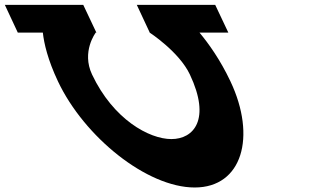

<svg xmlns="http://www.w3.org/2000/svg" viewBox="-312 -792 1364 809"><path d="M488.1 -478C577.5 -289 504.5 -206 410.2 -206C316.7 -206 165.2 -289 75.9 -478C30.5 -574 91 -654 91 -654L89.2 -654.6H94.1L38.8 -771.5H-291.6L-237 -654.6H-131.5C-126.5 -609.2 -110.9 -540.5 -67.7 -449C43 -215 306.9 -2 508.3 -2C708.9 -2 769.2 -216 659.1 -449C615.9 -540.5 566.5 -609.2 528.6 -654.6H650.1L594.8 -771.5H264.4L318.7 -655.3L318.1 -655C318.1 -655 442.8 -574 488.1 -478Z"/></svg>

Font: Hussar
Style: BdOpOblFive
Weight: 700
Foundry: Cannot Into Space Fonts
Version: Version 2.00